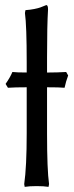

<svg xmlns="http://www.w3.org/2000/svg" viewBox="-20 -725 290 755"><path d="M85 -201.2V-381.8Q39.6 -381.8 11.2 -379.9L2 -395Q20 -420.9 28.8 -441.9Q46.4 -439.9 85 -439.9V-481Q85 -623.5 78.1 -673.8L80.1 -685.1Q99.6 -686.5 115.2 -689.7Q130.9 -692.9 138.7 -695.8Q146.5 -698.7 162.1 -705.1Q168.9 -705.1 168.9 -688Q165 -625 165 -499V-439.9H173.8Q204.1 -439.9 240.2 -441.9L248 -428.2Q239.3 -405.3 233.9 -379.9Q214.4 -381.8 165 -381.8V-200.2Q165 -58.1 172.9 -1L170.9 9.8Q152.3 6.8 124 6.8Q95.7 6.8 77.1 9.8L75.2 -1Q85 -68.8 85 -201.2Z"/></svg>

Font: Linear Smooth Low Contrast
Style: Regular
Weight: 500
Designer: Philipp H. Poll, Flanker
Foundry: Philipp H. Poll, reworked by Flanker
Version: Version 1.010 | FøM Fix